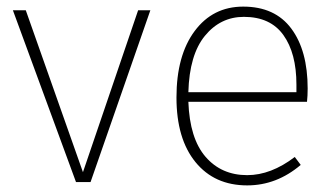

<svg xmlns="http://www.w3.org/2000/svg" viewBox="-20 -551 1015 581"><path d="M435 -520 254 0H210L19 -520H58L231 -30L398 -520Z M911 -283Q911 -261 909 -243H550Q554 -132 602 -76.5Q650 -21 728 -21Q800 -21 872 -76L890 -52Q817 10 728 10Q629 10 571.5 -60.5Q514 -131 514 -256Q514 -383 569 -457Q624 -531 716 -531Q812 -531 861.5 -464.5Q911 -398 911 -283ZM877 -272V-295Q877 -390 837.5 -445Q798 -500 718 -500Q647 -500 600 -442.5Q553 -385 550 -272Z"/></svg>

Font: Fira Sans UltraLight
Style: Regular
Weight: 200
Designer: Carrois Corporate & Edenspiekermann AG
Foundry: Carrois Corporate GbR & Edenspiekermann AG
Version: Version 4.106;PS 004.106;hotconv 1.0.70;makeotf.lib2.5.58329